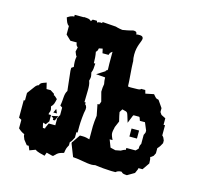

<svg xmlns="http://www.w3.org/2000/svg" viewBox="-88 -664 796 763"><g transform="rotate(15 310.0 -282.5)"><path d="M153 -149 143 -156 170 -162 161 -142H153ZM495 -190V-157H464V-190ZM522 -192V-197L509 -228H488C483 -241 485 -240 481 -243H458C456 -241 455 -239 453 -233L443 -208L435 -234C431 -247 430 -247 425 -250L409 -254L401 -241C402 -233 405 -221 409 -204L398 -178C398 -173 394 -164 394 -154C394 -147 396 -142 398 -137L403 -126H391L403 -95L424 -90L445 -94C452 -98 457 -101 464 -102V-110H502L512 -120C512 -133 513 -133 517 -141V-178C521 -188 522 -186 522 -192ZM170 -361 179 -367C178 -376 177 -381 177 -388C177 -395 177 -401 179 -410C176 -413 175 -415 170 -428L174 -446C167 -451 166 -456 165 -464H139L118 -484V-519C108 -525 106 -536 101 -550C113 -558 118 -560 129 -561V-568H166L167 -569C183 -568 191 -568 197 -560L203 -568H220L223 -561C226 -564 231 -565 237 -565C239 -565 241 -564 243 -564V-569L299 -565C307 -562 326 -559 327 -559C331 -559 361 -565 369 -568H371C373 -568 385 -569 385 -558C385 -557 384 -556 384 -556C389 -557 395 -557 399 -557C411 -557 414 -551 414 -546C414 -534 398 -514 398 -477C398 -465 399 -459 401 -450V-445C401 -425 407 -369 407 -348C414 -346 424 -347 433 -347C442 -347 453 -347 457 -349C457 -349 458 -349 460 -352H477L481 -338L515 -345C530 -328 525 -332 538 -328L558 -299V-283L565 -273L583 -264V-237H589V-195C595 -190 596 -187 600 -177V-166C595 -156 591 -149 583 -141V-120L577 -108C569 -101 568 -101 565 -100C567 -93 568 -87 568 -74L548 -45H531C531 -40 531 -41 523 -23L494 -6C483 -7 477 -6 470 -14C458 -14 453 -11 447 -6H429L397 -8C388 -9 376 -10 362 -12C359 -11 353 -10 348 -10C324 -10 302 -18 269 -20L249 -71V-72C249 -73 248 -76 252 -79L273 -110H284C294 -110 304 -108 313 -105V-159C313 -171 315 -186 317 -203L308 -249H315C317 -253 319 -258 320 -262L310 -300V-302C310 -313 311 -321 313 -332C311 -341 310 -350 310 -359L272 -362L305 -383C306 -388 309 -388 311 -389C314 -391 312 -393 312 -416V-465C302 -458 303 -457 300 -449H275L271 -467L256 -464C254 -454 253 -452 248 -448C251 -433 252 -417 252 -402H258C257 -383 257 -375 252 -364C253 -356 255 -353 255 -346C255 -340 253 -336 252 -330C257 -318 257 -306 257 -293C257 -282 256 -258 256 -243H261V-235C265 -233 267 -228 268 -224V-215C264 -201 261 -160 261 -145V-119H256V-97C249 -84 248 -80 241 -74V-61C234 -48 233 -47 230 -27C213 -22 209 -23 191 -4H187L163 -10L158 4C144 0 128 -2 118 -10L94 -1L87 -18H79L64 -37C58 -50 58 -52 58 -58C48 -62 42 -66 32 -75V-110L21 -116V-188H26V-219L49 -250C51 -253 57 -260 64 -261C64 -265 68 -271 77 -274L91 -279L97 -254H114L131 -243V-238C135 -237 135 -238 147 -226C143 -208 142 -202 132 -192C133 -187 135 -183 135 -178C135 -173 134 -170 131 -164V-159H141V-133L130 -118C124 -120 121 -121 119 -122C119 -115 121 -109 123 -101H132C132 -106 133 -106 141 -124H168V-154C174 -159 169 -162 176 -167V-199L167 -205C173 -235 168 -251 179 -268L170 -349ZM162 -171H147C152 -182 153 -183 153 -184L155 -188L156 -184H157C157 -183 157 -182 162 -171Z"/></g></svg>

Font: GNUTypewriter
Style: Standard
Weight: 400
Version: Version 001.000